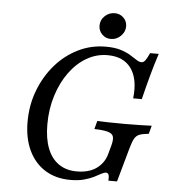

<svg xmlns="http://www.w3.org/2000/svg" viewBox="-53 -779 740 839"><g transform="rotate(5 317.0 -359.5)"><path d="M286.3 11.3Q222.6 11.3 175.8 -17.7Q129 -46.8 103.6 -100Q78.2 -153.2 78.2 -225.8Q78.2 -299.2 102.8 -363.7Q127.4 -428.2 170.2 -477.4Q212.9 -526.6 269.4 -554.4Q325.8 -582.3 390.3 -582.3Q429.8 -582.3 455.6 -574.2Q481.5 -566.1 499.2 -555.2Q516.9 -544.4 529 -536.3Q541.1 -528.2 550.8 -528.2Q560.5 -528.2 567.7 -537.9Q575 -547.6 585.5 -571H623.4Q608.9 -527.4 595.2 -477.4Q581.5 -427.4 566.9 -367.7H529Q538.7 -452.4 505.2 -499.2Q471.8 -546 401.6 -546Q352.4 -546 309.7 -521Q266.9 -496 234.7 -451.6Q202.4 -407.3 183.9 -348.4Q165.3 -289.5 165.3 -221.8Q165.3 -159.7 182.3 -116.5Q199.2 -73.4 231.9 -50.8Q264.5 -28.2 310.5 -28.2Q363.7 -28.2 396.8 -51.6Q429.8 -75 441.1 -114.5L452.4 -155.6Q458.9 -180.6 455.2 -193.5Q451.6 -206.5 432.3 -212.5Q412.9 -218.5 371.8 -219.4L381.5 -255.6Q396.8 -254.8 427.8 -254Q458.9 -253.2 503.2 -253.2Q543.5 -253.2 571.8 -254Q600 -254.8 620.2 -255.6L610.5 -219.4Q584.7 -216.9 570.6 -211.7Q556.5 -206.5 548.4 -192.7Q540.3 -179 532.3 -150L490.3 0H452.4Q454 -17.7 450.8 -25.8Q447.6 -33.9 439.5 -33.9Q430.6 -33.9 418.5 -27Q406.5 -20.2 388.7 -11.3Q371 -2.4 346 4.4Q321 11.3 286.3 11.3ZM408.9 -617.7Q386.3 -617.7 370.6 -633.5Q354.8 -649.2 354.8 -671.8Q354.8 -696.8 373.4 -714.1Q391.9 -731.5 416.9 -731.5Q439.5 -731.5 455.2 -716.1Q471 -700.8 471 -678.2Q471 -654 452.4 -635.9Q433.9 -617.7 408.9 -617.7Z"/></g></svg>

Font: Playfair 9pt
Style: Italic
Weight: 400
Italic angle: -15.6°
Designer: Claus Eggers Sørensen
Foundry: Claus Eggers Sørensen
Version: Version 2.001;gftools[0.9.30]